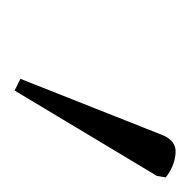

<svg xmlns="http://www.w3.org/2000/svg" viewBox="-19 -744 261 263"><g transform="rotate(90 111.5 -612.5)"><path d="M104 -502 88 -510 164 -702Q172 -724 190 -722.5Q208 -721 223 -709L221 -697Z"/></g></svg>

Font: Noto Serif ExtraLight
Style: Italic
Weight: 200
Italic angle: -12°
Designer: Monotype Design Team
Foundry: Monotype Imaging Inc.
Version: Version 2.014; ttfautohint (v1.8.4.7-5d5b)